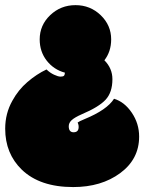

<svg xmlns="http://www.w3.org/2000/svg" viewBox="-40 -573 569 758"><path d="M231.4 -74.7Q231.4 -87.9 242.9 -98.6Q254.4 -109.4 283.2 -122.1Q350.1 -150.4 377 -179.4Q403.8 -208.5 403.8 -260.3Q403.8 -303.2 372.1 -335Q398.9 -369.6 398.9 -417.5Q398.9 -473.1 357.7 -512.9Q316.4 -552.7 258.1 -552.7Q199.7 -552.7 158.2 -513.2Q116.7 -473.6 116.7 -417.5Q116.7 -369.1 144.5 -333.5Q172.4 -297.9 216.3 -286.1Q215.8 -276.9 212.2 -273.7Q208.5 -270.5 199 -270.5Q189.5 -270.5 173.3 -278.1Q157.2 -285.6 143.6 -298.8Q104.5 -280.3 68.4 -249.3Q32.2 -218.3 8.8 -175.3Q-19.5 -125 -19.5 -64.9Q-19.5 33.2 45.9 96.7Q117.2 165.5 249 165.5Q359.9 165.5 434.6 110.4Q509.3 55.2 509.3 -33.7Q509.3 -85.4 480.2 -128.2Q451.2 -170.9 410.2 -183.1Q382.3 -139.2 294.4 -103Q272 -93.8 266.6 -89.4Q267.1 -87.4 268.8 -83.3Q270.5 -79.1 270.5 -71.8Q270.5 -50.8 250.5 -50.8Q231.4 -50.8 231.4 -74.7Z"/></svg>

Font: Friends & Family
Style: Regular
Weight: 400
Designer: Sarang Kulkarni, Maithili Shingre, Noopur Datye
Foundry: Ek Type
Version: Version 1.000;hotconv 1.0.117;makeotfexe 2.5.65602